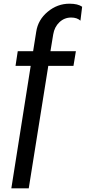

<svg xmlns="http://www.w3.org/2000/svg" viewBox="-20 -780 489 1050"><path d="M369.1 -684.1Q332 -684.1 304.9 -658.4Q277.8 -632.8 271 -591.8L255.9 -500H395L381.8 -419.9H244.1L137.2 250H42L147.9 -419.9H64.9L77.1 -500H161.1L178.2 -606.9Q188 -671.9 241 -715.8Q293.9 -759.8 359.9 -759.8Q405.8 -759.8 429.2 -743.2L419.9 -667Q401.4 -684.1 369.1 -684.1Z"/></svg>

Font: Oakes Grotesk
Style: Medium
Weight: 500
Designer: Samuel Oakes
Foundry: Samuel Oakes
Version: Version 1.0 | wf-rip DC20170320